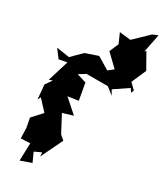

<svg xmlns="http://www.w3.org/2000/svg" viewBox="-112 -799 785 920"><g transform="rotate(15 280.0 -339.0)"><path d="M504 -415 514 -429 492 -466 547 -535 523 -628 514 -622 560 -715 529 -711 435 -659 377 -682 386 -624 352 -581 399 -503 366 -489 311 -546 238 -541 172 -503 106 -532 127 -480 172 -477 107 -373 127 -375 93 -346 79 -268 92 -282 128 -214 67 -175 63 -122 50 -67 100 -56 72 37 135 32 126 -22 167 -29 162 -7 250 -109 232 -135C225 -169 216 -202 209 -236L268 -238L214 -320L272 -313L280 -406L234 -435L275 -447L388 -417L418 -377L410 -407L506 -440L491 -454Z"/></g></svg>

Font: Asimov Aggro
Style: It
Weight: 500
Designer: Google
Version: Version 2.000980; 2014